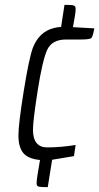

<svg xmlns="http://www.w3.org/2000/svg" viewBox="-20 -654 409 792"><path d="M134 72 145 6Q95 1 75.5 -23.5Q56 -48 56 -95Q56 -142 78 -279Q100 -416 116 -458Q142 -523 201 -538Q215 -542 232 -543L246 -634Q276 -634 284 -631.5Q292 -629 292 -617.5Q292 -606 289 -588L281 -542L369 -537Q363 -502 356 -496.5Q349 -491 311 -491H252Q194 -491 174.5 -448Q155 -405 135.5 -280.5Q116 -156 116 -119Q116 -82 131 -64Q146 -46 174 -46Q232 -46 292 -56L285 -10L195 5L177 118Q147 118 139 115.5Q131 113 131 102.5Q131 92 134 72Z"/></svg>

Font: Economica
Style: Italic
Weight: 400
Designer: Vicente Lamonaca
Foundry: Vicente Lamonaca
Version: Version 1.100